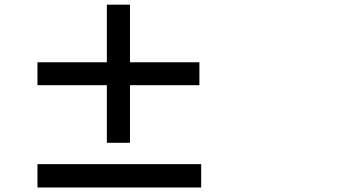

<svg xmlns="http://www.w3.org/2000/svg" viewBox="-20 -832 1540 843"><path d="M855.5 -558.6V-458H550.8V-205.1H449.2V-458H144.5V-558.6H449.2V-811.5H550.8V-558.6ZM144.5 -111.3H863.3V-8.8H144.5Z"/></svg>

Font: Bpmf Zihi Sans Bold
Style: Bold
Weight: 700
Foundry: But Ko
Version: Version 1.320